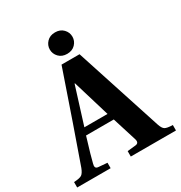

<svg xmlns="http://www.w3.org/2000/svg" viewBox="-229 -1022 1094 1163"><g transform="rotate(-30 317.5 -440.5)"><path d="M267.5 -753.5Q246 -776 246 -806Q246 -836 267.5 -858.5Q289 -881 325 -881Q361 -881 382.5 -858.5Q404 -836 404 -806Q404 -776 382.5 -753.5Q361 -731 325 -731Q289 -731 267.5 -753.5ZM-28 0V-38Q13 -40 27 -49.5Q41 -59 53 -90Q56 -99 146 -355L262 -692H388L585 -86Q595 -56 609 -47.5Q623 -39 663 -38V0H347V-38L405 -44Q433 -47 422 -80L370 -246H176Q136 -115 128 -79Q123 -63 126.5 -53.5Q130 -44 146 -43L206 -38V0ZM192 -294H354L276 -553H273Z"/></g></svg>

Font: Heuristica
Style: Bold
Weight: 700
Version: Version 1.0.2